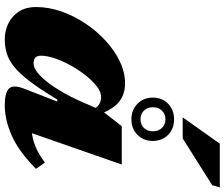

<svg xmlns="http://www.w3.org/2000/svg" viewBox="-91 -881 988 846"><g transform="rotate(90 403.0 -458.0)"><path d="M371.5 -72 427.5 -216.5H418.5Q374 -142 339 -96Q304 -50 273.8 -26Q243.5 -2 214.5 6.5Q185.5 15 153 15Q117 15 84.8 0Q52.5 -15 31.8 -45.8Q11 -76.5 11 -124Q11 -178 30.2 -233.5Q49.5 -289 82.8 -339.2Q116 -389.5 159.2 -429.2Q202.5 -469 250.8 -492Q299 -515 347.5 -515Q400.5 -515 434.8 -483.2Q469 -451.5 489.5 -383.5L471 -354.5Q459.5 -386 444 -397.8Q428.5 -409.5 407 -409.5Q385.5 -409.5 361 -390.8Q336.5 -372 312.5 -341.8Q288.5 -311.5 268.8 -276Q249 -240.5 237.2 -206Q225.5 -171.5 225.5 -145Q225.5 -127.5 233.8 -119.8Q242 -112 260 -112Q278.5 -112 300.8 -130Q323 -148 345.5 -177.8Q368 -207.5 388.2 -243Q408.5 -278.5 424 -313.5L467.5 -413L536 -500.5H705L543.5 -37.5L503.5 -101.5Q543 -101 573.8 -105.8Q604.5 -110.5 633.8 -123.8Q663 -137 696 -162L724 -122.5Q646.5 -46 576.8 -15.5Q507 15 444.5 15Q387.5 15 369.8 -4Q352 -23 371.5 -72ZM505.5 -731Q547.5 -731 574.2 -704.8Q601 -678.5 601 -637Q601 -596.5 574.2 -569.8Q547.5 -543 505.5 -543Q464.5 -543 437.2 -569.8Q410 -596.5 410 -637Q410 -678.5 437.2 -704.8Q464.5 -731 505.5 -731ZM505.5 -583Q529 -583 543.8 -598.2Q558.5 -613.5 558.5 -637Q558.5 -662 543.8 -677.5Q529 -693 505.5 -693Q482.5 -693 467.5 -677.5Q452.5 -662 452.5 -637Q452.5 -613.5 467.5 -598.2Q482.5 -583 505.5 -583ZM497 -769 613 -932.5H806L796 -899L590 -769Z"/></g></svg>

Font: Newsreader 9pt ExtraBold
Style: Italic
Weight: 800
Italic angle: -17°
Designer: Hugues Gentile
Foundry: Production Type
Version: Version 1.003